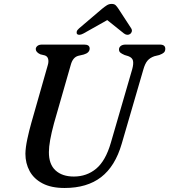

<svg xmlns="http://www.w3.org/2000/svg" viewBox="-20 -922 843 956"><path d="M532 -211.5 638.5 -578Q645.5 -604 642.2 -619.5Q639 -635 618.5 -642.5L600.5 -648Q585.5 -654.5 579 -660.2Q572.5 -666 572.5 -676Q572.5 -686 581 -693Q589.5 -700 605.5 -700H776Q803 -700 803 -679Q803 -667 796.2 -660.5Q789.5 -654 773 -648L748.5 -642Q727 -634.5 714.5 -620Q702 -605.5 693.5 -575L586 -206Q553.5 -94 483.5 -40Q413.5 14 301.5 14Q235 14 191.8 -8.8Q148.5 -31.5 127.5 -70.2Q106.5 -109 106.5 -156.5Q107 -187.5 116 -229.5Q125 -271.5 135.5 -308.5L218 -598Q223 -614.5 219.8 -628Q216.5 -641.5 203.5 -646L181 -651.5Q158 -662 158 -678Q158.5 -687 166.5 -693.5Q174.5 -700 189.5 -700H399.5Q426.5 -700 426.5 -680Q426 -659 397 -650.5L369.5 -644Q342.5 -636.5 332.5 -599.5L249 -308.5Q223.5 -214.5 223.5 -165Q223 -104.5 256.2 -73.8Q289.5 -43 347.5 -43Q412 -43 459 -82.2Q506 -121.5 532 -211.5ZM396 -755.5Q373.5 -743.5 364 -752.5Q360.5 -756.5 362 -764.2Q363.5 -772 373.5 -780.5L488 -878Q502 -889.5 512.5 -896Q523 -902.5 536 -902.5Q549 -902.5 555.8 -896Q562.5 -889.5 570 -878L633.5 -780.5Q638.5 -772 636 -764.2Q633.5 -756.5 627.5 -752.5Q613 -743.5 597 -755.5L514 -822Z"/></svg>

Font: Fraunces 9pt Soft
Style: Italic
Weight: 400
Italic angle: -16°
Version: Version 1.000;[0bf87f6ff]